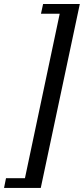

<svg xmlns="http://www.w3.org/2000/svg" viewBox="-71 -725 419 960"><path d="M-50.8 214.8 -41 166H53.7L227.5 -656.2H133.8L144.5 -705.1H328.1L132.8 214.8Z"/></svg>

Font: Crimson Pro ExtraLight Medium
Style: Italic
Weight: 500
Italic angle: -12°
Version: Version 1.002